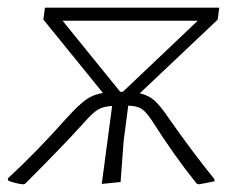

<svg xmlns="http://www.w3.org/2000/svg" viewBox="-33 -475 620 500"><path d="M27 5Q13 4 -11 -4L-13 -10Q62 -79 141 -168Q172 -202 191 -215.5Q210 -229 235 -233L80 -424L84 -455H538L534 -424L331 -232Q354 -227 370 -212.5Q386 -198 408 -165Q472 -74 525 -9L526 -3Q516 -1 503.5 1.5Q491 4 485 5L479 3Q421 -69 362 -162Q348 -183 336.5 -191Q325 -199 301 -200L289 -108L281 -1L232 4L259 -199Q236 -198 222 -189.5Q208 -181 187 -157Q133 -97 32 4ZM281 -236H287L482 -421H130L280 -236Z"/></svg>

Font: Alegreya Sans Light
Style: Italic
Weight: 300
Italic angle: -7°
Designer: Juan Pablo del Peral
Foundry: Huerta Tipografica
Version: Version 2.007